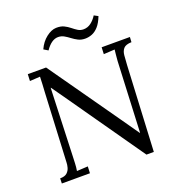

<svg xmlns="http://www.w3.org/2000/svg" viewBox="-160 -1035 1081 1175"><g transform="rotate(-20 381.0 -448.0)"><path d="M592 11 252 -475Q235 -500 217.5 -524Q200 -548 183 -573H181L165 -139Q164 -114 163 -88.5Q162 -63 158 -40Q176 -41 194 -42Q212 -43 230 -44L228 0H45L46 -33Q77 -33 91.5 -46.5Q106 -60 111 -78.5Q116 -97 116 -112L138 -559Q140 -585 141 -610Q142 -635 143 -660Q127 -659 110 -658Q93 -657 76 -656L78 -700H197L515 -248Q536 -218 557 -188Q578 -158 599 -128H601L622 -588Q624 -610 625.5 -628Q627 -646 629 -660Q611 -659 593 -658Q575 -657 557 -656L559 -700H743L741 -667Q704 -666 689.5 -650Q675 -634 672.5 -607Q670 -580 668 -544L640 11ZM329 -850Q307 -850 286.5 -835.5Q266 -821 247 -793L219 -810Q239 -854 272.5 -880Q306 -906 337 -907Q367 -908 387.5 -898Q408 -888 424.5 -874.5Q441 -861 457 -851Q473 -841 493 -841Q520 -841 542 -857.5Q564 -874 580 -900L606 -886Q590 -845 570 -823Q550 -801 528 -792.5Q506 -784 484 -784Q458 -784 438.5 -794Q419 -804 402 -817Q385 -830 367.5 -840Q350 -850 329 -850Z"/></g></svg>

Font: Lora
Style: Italic
Weight: 400
Italic angle: -3°
Designer: Olga Karpushina, Alexei Vanyashin (Cyrillic)
Foundry: Cyreal
Version: Version 3.008